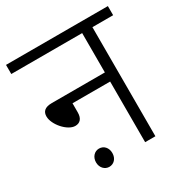

<svg xmlns="http://www.w3.org/2000/svg" viewBox="-151 -741 838 875"><g transform="rotate(-30 268.0 -303.0)"><path d="M0 -622V-574H373V-367H94C56 -367 42 -351 42 -326C42 -283 94 -223 135 -223C159 -223 175 -238 175 -271V-319H373V0H427V-574H536V-622ZM133 -32C133 -3 153 16 176 16C200 16 219 -3 219 -32C219 -60 201 -80 176 -80C152 -80 133 -60 133 -32Z"/></g></svg>

Font: Noto Sans Devanagari UI Light
Style: Regular
Weight: 300
Designer: Jelle Bosma - Monotype Design Team
Foundry: Monotype Imaging Inc.
Version: Version 2.004